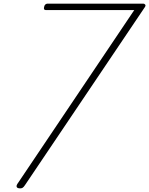

<svg xmlns="http://www.w3.org/2000/svg" viewBox="-20 -1018 816 1051"><path d="M87 13Q73 12 71 4Q69 -4 79 -17L715 -963H230Q224 -963 221.5 -967.5Q219 -972 222 -982Q224 -991 229.5 -994.5Q235 -998 239 -998H765Q770 -998 774.5 -993Q779 -988 773 -979L117 -5Q110 6 103.5 10Q97 14 87 13Z"/></svg>

Font: Playwrite AU QLD Thin
Style: Regular
Weight: 250
Designer: Veronika Burian, José Scaglione
Foundry: TypeTogether
Version: Version 1.002